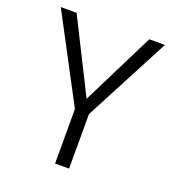

<svg xmlns="http://www.w3.org/2000/svg" viewBox="-128 -800 820 901"><g transform="rotate(20 282.0 -349.5)"><path d="M22 -699H101L283 -336L464 -699H542L318 -272V0H248V-272Z"/></g></svg>

Font: SVN-Poppins Light
Style: Regular
Weight: 300
Designer: Ninad Kale (Devanagari), Jonny Pinhorn (Latin)
Foundry: Indian Type Foundry
Version: Version 3.002 2017; ttfautohint (v1.8.3)